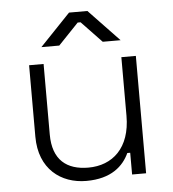

<svg xmlns="http://www.w3.org/2000/svg" viewBox="-51 -735 713 792"><g transform="rotate(-5 305.5 -339.0)"><path d="M275 10C379 10 429 -38 453 -90H465V0H523V-486H463V-243C463 -110 388 -44 288 -44C199 -44 141 -88 141 -194V-486H81V-190C81 -56 170 10 275 10ZM138 -556H212L296 -644H308L392 -556H466L340 -688H264Z"/></g></svg>

Font: Meta Space Light
Style: Regular
Weight: 300
Designer: Meta Pool / Florian Karsten
Foundry: Meta Pool / Florian Karsten
Version: Version 2.000;Glyphs 3.1.1 (3137)